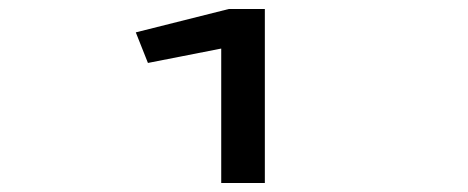

<svg xmlns="http://www.w3.org/2000/svg" viewBox="-20 -653 1040 427"><path d="M472 -246V-545L309 -513L282 -581L489 -633H569V-246Z"/></svg>

Font: Inconsolata UltraExpanded ExtraBold
Style: Regular
Weight: 800
Width: 9
Monospace: yes
Designer: Raph Levien, Cyreal, Brenton Simpson
Foundry: Raph Levien, Cyreal, Google
Version: Version 3.001; ttfautohint (v1.8.2.53-6de2)